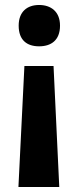

<svg xmlns="http://www.w3.org/2000/svg" viewBox="-20 -576 313 771"><path d="M221 -473C221 -530 184 -556 137 -556C89 -556 55 -529 55 -473C55 -414 89 -390 137 -390C185 -390 221 -414 221 -473ZM78 -311 54 175H218L195 -311Z"/></svg>

Font: Noto Sans Lao Looped SemiCondensed
Style: Bold
Weight: 700
Width: 4
Designer: Mark Frömberg, Ben Mitchell
Foundry: The Fontpad Ltd
Version: Version 1.002